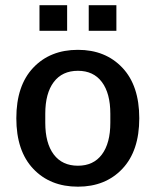

<svg xmlns="http://www.w3.org/2000/svg" viewBox="-20 -699 591 729"><path d="M275.9 9.8Q170.4 9.8 106.2 -58.1Q42 -126 42 -250Q42 -374 106.2 -441.9Q170.4 -509.8 275.9 -509.8Q380.4 -509.8 444.6 -441.9Q508.8 -374 508.8 -250Q508.8 -126 444.6 -58.1Q380.4 9.8 275.9 9.8ZM129.9 -582V-679.2H234.9V-582ZM151.9 -232.9Q151.9 -155.3 184.1 -112.5Q216.3 -69.8 275.9 -69.8Q335 -69.8 366.9 -112.5Q398.9 -155.3 398.9 -232.9V-267.1Q398.9 -344.7 366.9 -387.5Q335 -430.2 275.9 -430.2Q216.3 -430.2 184.1 -387.5Q151.9 -344.7 151.9 -267.1ZM316.9 -582V-679.2H421.9V-582Z"/></svg>

Font: TASA Orbiter Text Medium
Style: Regular
Weight: 500
Designer: Weizhong Zhang
Version: Version 1.000;Glyphs 3.1.2 (3151)